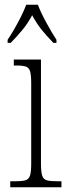

<svg xmlns="http://www.w3.org/2000/svg" viewBox="-20 -786 286 806"><path d="M23 0V-25H42Q71 -25 86 -29Q101 -33 106 -49Q111 -65 111 -98V-436Q111 -470 106.5 -486Q102 -502 88.5 -506.5Q75 -511 48 -511H38V-536H152V-99Q152 -65 157 -49Q162 -33 177 -29Q192 -25 222 -25H238V0ZM12 -619Q25 -638 40 -664Q55 -690 68.5 -717Q82 -744 90 -766H139Q152 -732 175 -690Q198 -648 217 -619V-606H204Q175 -636 154.5 -661.5Q134 -687 115 -722Q96 -687 75 -661.5Q54 -636 25 -606H12Z"/></svg>

Font: Noto Serif Bengali Condensed ExtraLight
Style: Regular
Weight: 200
Width: 3
Designer: Juan Bruce, Universal Thirst, Indian Type Foundry and the Monotype Design Team.
Foundry: Monotype Imaging Inc.
Version: Version 2.003; ttfautohint (v1.8.4.7-5d5b)